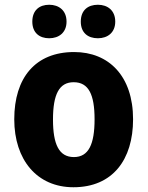

<svg xmlns="http://www.w3.org/2000/svg" viewBox="-20 -778 621 808"><path d="M116 -687C116 -640 146 -617 187 -617C228 -617 260 -641 260 -687C260 -734 228 -758 187 -758C146 -758 116 -735 116 -687ZM320 -687C320 -640 350 -617 392 -617C433 -617 465 -641 465 -687C465 -734 433 -758 392 -758C350 -758 320 -735 320 -687ZM540 -276C540 -458 438 -559 292 -559C129 -559 40 -451 40 -276C40 -105 136 10 289 10C454 10 540 -106 540 -276ZM203 -275C203 -381 229 -432 290 -432C353 -432 378 -380 378 -276C378 -171 353 -117 291 -117C228 -117 203 -171 203 -275Z"/></svg>

Font: Noto Sans Myanmar SemiCondensed ExtraBold
Style: Regular
Weight: 800
Width: 4
Designer: Monotype Design Team
Foundry: Monotype Imaging Inc.
Version: Version 2.107